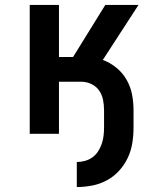

<svg xmlns="http://www.w3.org/2000/svg" viewBox="-20 -540 640 775"><path d="M290 215V114Q306 114 322.5 109.5Q339 105 352.5 95.5Q366 86 375.5 71.5Q385 57 390.5 41Q396 25 398 8.5Q400 -8 400 -25V-95Q400 -116 396 -136.5Q392 -157 380.5 -174Q369 -191 349.5 -200.5Q330 -210 309 -210H218V0H100V-520H218V-310H275L405 -520H539L395 -298Q425 -287 450 -266.5Q475 -246 491 -218Q507 -190 513 -158.5Q519 -127 519 -95V-25Q519 7 514 38Q509 69 495.5 97.5Q482 126 460.5 149.5Q439 173 411 188Q383 203 352 209Q321 215 290 215Z"/></svg>

Font: Iosevka Extended
Style: Bold
Weight: 700
Width: 7
Monospace: yes
Designer: Belleve Invis
Foundry: Belleve Invis
Version: Version 32.5.0; ttfautohint (v1.8.4)